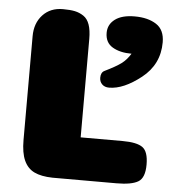

<svg xmlns="http://www.w3.org/2000/svg" viewBox="-50 -732 709 779"><g transform="rotate(5 304.0 -342.5)"><path d="M192 0Q146 -1 118 -14.5Q90 -28 76 -59Q62 -90 62 -142V-565Q62 -618 93 -651.5Q124 -685 175 -685Q205 -685 224 -681Q243 -677 259.5 -666Q276 -655 284 -632Q292 -609 292 -574V-173H463Q521 -173 544.5 -156Q568 -139 568 -86Q568 -32 541 -16Q514 0 453 0ZM360 -605Q360 -639 388 -660Q416 -681 468 -681Q522 -681 556 -659Q590 -637 590 -586Q590 -496 519 -440Q448 -384 389 -384Q371 -384 360.5 -394.5Q350 -405 350 -421Q350 -443 365 -450Q410 -472 431 -487.5Q452 -503 468 -529Q421 -529 390.5 -547Q360 -565 360 -605Z"/></g></svg>

Font: Coiny 2.0
Style: Regular
Weight: 400
Version: Version 1.001 July 11, 2018